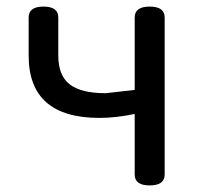

<svg xmlns="http://www.w3.org/2000/svg" viewBox="-20 -563 612 583"><path d="M480 -33Q480 0 434.5 0Q389 0 389 -33V-217Q332 -205 282 -205Q67 -205 67 -394V-510Q67 -543 112 -543Q157 -543 157 -510V-394Q157 -334 191.5 -307Q226 -280 301 -280L389 -290V-510Q389 -543 434.5 -543Q480 -543 480 -510Z"/></svg>

Font: Raw Maruko Gothic CJK TC
Style: Regular
Weight: 400
Version: Version 1.001